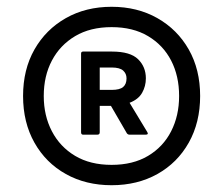

<svg xmlns="http://www.w3.org/2000/svg" viewBox="-20 -777 658 566"><path d="M309 -231Q233 -231 174 -264Q115 -297 81.5 -356.5Q48 -416 48 -494Q48 -572 81.5 -631Q115 -690 174 -723.5Q233 -757 309 -757Q385 -757 444 -723.5Q503 -690 536.5 -631Q570 -572 570 -494Q570 -416 536.5 -356.5Q503 -297 444 -264Q385 -231 309 -231ZM309 -291Q372 -291 416.5 -317.5Q461 -344 484.5 -390Q508 -436 508 -494Q508 -553 484.5 -598.5Q461 -644 416.5 -670.5Q372 -697 309 -697Q246 -697 201.5 -670.5Q157 -644 133 -598.5Q109 -553 109 -494Q109 -436 133 -390Q157 -344 201.5 -317.5Q246 -291 309 -291ZM225 -380Q219 -380 219 -387V-619Q219 -625 225 -625H310Q364 -625 387 -602.5Q410 -580 410 -546Q410 -523 399 -503.5Q388 -484 362 -474L414 -388Q419 -380 409 -380H362Q357 -380 354 -384L307 -465H274V-387Q274 -380 267 -380ZM309 -578H274V-512H309Q333 -512 343 -520.5Q353 -529 353 -546Q353 -560 343 -569Q333 -578 309 -578Z"/></svg>

Font: LINE Seed Sans App ExtraBold
Style: Regular
Weight: 800
Designer: LINE VX Design & Dalton Maag Ltd & Sandoll Inc
Foundry: Dalton Maag Ltd
Version: Version 1.003